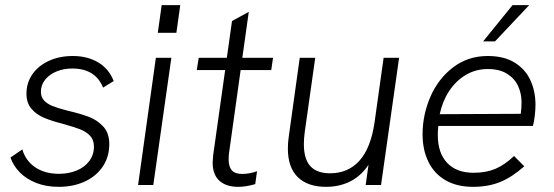

<svg xmlns="http://www.w3.org/2000/svg" viewBox="-20 -717 2145 744"><path d="M20.5 -106.5 66.5 -138Q79 -94.5 116.2 -69Q153.5 -43.5 208.5 -43.5Q246 -43.5 277 -56.2Q308 -69 326 -93Q344 -117 344 -149Q344 -175.5 328 -191.8Q312 -208 290 -216.2Q268 -224.5 222.5 -237.5Q179 -248.5 149.8 -261Q120.5 -273.5 101.5 -296Q82.5 -318.5 82.5 -354Q82.5 -396 105.5 -429.2Q128.5 -462.5 169.5 -481.2Q210.5 -500 262.5 -500Q319 -500 360.8 -475Q402.5 -450 420.5 -403L379.5 -377.5Q349.5 -451.5 260 -451.5Q226.5 -451.5 198.8 -440Q171 -428.5 154.8 -408Q138.5 -387.5 138.5 -361.5Q138.5 -341.5 150.2 -328.2Q162 -315 183.5 -306.2Q205 -297.5 240.5 -288.5Q292 -276.5 324.8 -264Q357.5 -251.5 380.5 -226.2Q403.5 -201 403.5 -158.5Q403.5 -109.5 378.5 -72Q353.5 -34.5 309 -13.8Q264.5 7 207.5 7Q159 7 120.8 -8Q82.5 -23 57.2 -48.5Q32 -74 20.5 -106.5Z M584 -493H644L574 0H515ZM606.5 -697H678.5L663.5 -590H591.5Z M804 -87.5Q804 -95.5 806 -115.5L852.5 -445.5H742.5L750 -493H859L879 -635.5L944 -671L919 -493H1038L1031 -445.5H912.5L868 -127.5Q866 -117 866 -99.5Q866 -71 878.2 -57Q890.5 -43 918.5 -43Q947 -43 976 -53.5L969 -3.5Q933 7 903 7Q856 7 830 -16.8Q804 -40.5 804 -87.5Z M1095.5 -141.5Q1095.5 -165 1099 -188L1141.5 -493H1201.5L1161 -206Q1157.5 -181.5 1157.5 -158.5Q1157.5 -100.5 1182.8 -73Q1208 -45.5 1259 -45.5Q1329 -45.5 1373 -94.5Q1417 -143.5 1431.5 -243.5L1466.5 -493H1526.5L1456.5 0H1397L1408 -78.5Q1379.5 -35.5 1337.5 -14.2Q1295.5 7 1243.5 7Q1172.5 7 1134 -30.5Q1095.5 -68 1095.5 -141.5Z M1617.5 -196.5Q1617.5 -272.5 1648 -342.5Q1678.5 -412.5 1736 -456.2Q1793.5 -500 1870 -500Q1933.5 -500 1975 -474Q2016.5 -448 2035.8 -405.2Q2055 -362.5 2055 -311Q2055 -291.5 2052.2 -268Q2049.5 -244.5 2045 -229H1678.5Q1676.5 -212.5 1676.5 -193.5Q1676.5 -124 1712.8 -85.8Q1749 -47.5 1815 -47.5Q1863 -47.5 1899 -62.5Q1935 -77.5 1972 -112.5L2011.5 -72.5Q1963.5 -30 1917.5 -11.5Q1871.5 7 1813 7Q1750 7 1706 -18.8Q1662 -44.5 1639.8 -90.5Q1617.5 -136.5 1617.5 -196.5ZM1998 -276Q2001 -298.5 2001 -321Q2001 -354.5 1987.5 -383.8Q1974 -413 1944.8 -431.2Q1915.5 -449.5 1870 -449.5Q1823.5 -449.5 1784.8 -426.5Q1746 -403.5 1720 -363.5Q1694 -323.5 1684 -274.5ZM1966 -697H2030.5L1898 -556.5H1852Z"/></svg>

Font: HK Grotesk Light
Style: Italic
Weight: 300
Italic angle: -16°
Designer: Alfredo Marco Pradil
Foundry: Hanken Design Co.
Version: Version 3.001